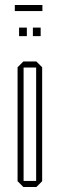

<svg xmlns="http://www.w3.org/2000/svg" viewBox="-20 -745 238 765"><path d="M74 -476V-500H125L148 -477V-476ZM73 0 50 -23V-24H124V0ZM50 -24V-477L73 -500H74V-24ZM124 0V-476H148V-23L125 0ZM111 -601V-635H142V-601ZM56 -601V-635H87V-601ZM39 -701V-725H149V-701Z"/></svg>

Font: Foldit Thin
Style: Regular
Weight: 100
Designer: Sophia Tai
Foundry: Sophia Tai
Version: Version 1.003